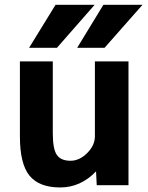

<svg xmlns="http://www.w3.org/2000/svg" viewBox="-20 -784 629 815"><path d="M64.5 -523.4H204.1V-218.8Q204.1 -151.4 221.2 -126.5Q238.3 -101.6 279.3 -101.6Q317.4 -101.6 350.1 -134.3Q382.8 -167 382.8 -205.1V-523.4H525.4V2H390.6L387.7 -56.6Q322.3 11.7 235.4 11.7Q146.5 11.7 105.5 -38.1Q64.5 -87.9 64.5 -205.1ZM215.8 -763.7H381.8L221.7 -581.1H103.5ZM418.9 -763.7H585L423.8 -581.1H307.6Z"/></svg>

Font: Gen Shin Gothic Bold
Style: Bold
Weight: 700
Designer: [Source Han Sans]
Ryoko NISHIZUKA  (kana & ideographs); Paul D. Hunt (Latin, Greek & Cyrillic); Wenlong ZHANG  (bopomofo
Version: Version 1.002.20150607